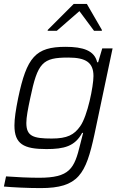

<svg xmlns="http://www.w3.org/2000/svg" viewBox="-21 -758 640 984"><path d="M224 -605 223 -600H270L386 -701L461 -600H501V-605L424 -738H357ZM187 206C381 206 419 135 463 -69L556 -510H503L482 -439H477C463 -499 405 -518 315 -518C161 -518 116 -465 72 -255C60 -196 53 -150 53 -115C53 -20 100 6 217 6C307 6 363 -8 400 -77H405L390 -18C360 107 336 153 179 153C129 153 61 150 10 146L-1 198C42 202 121 206 187 206ZM244 -48C149 -48 114 -60 114 -128C114 -157 122 -199 134 -255C172 -438 197 -463 329 -463C420 -463 458 -437 458 -368C458 -317 428 -164 390 -111C359 -67 324 -48 244 -48Z"/></svg>

Font: Saira UNSAM Light Italic
Style: Regular
Weight: 300
Italic angle: -12°
Designer: Hector Gatti with collaboration of the Omnibus-Type team
Foundry: Omnibus-Type
Version: Version 0.072;PS 000.072;hotconv 1.0.88;makeotf.lib2.5.64775